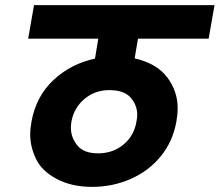

<svg xmlns="http://www.w3.org/2000/svg" viewBox="-20 -760 858 750"><path d="M519 -609 506 -532Q593 -512 633.5 -457.5Q674 -403 674 -338Q674 -313 669 -285Q655 -207 608 -149.5Q561 -92 490.5 -61Q420 -30 340 -30Q260 -30 201.5 -61Q143 -92 120.5 -139.5Q98 -187 98 -234Q98 -258 103 -285Q121 -384 189 -447.5Q257 -511 351 -531L364 -609H90L113 -740H818L795 -609ZM513 -285Q516 -299 516 -312Q516 -349 490.5 -378.5Q465 -408 407 -408Q351 -408 310 -373.5Q269 -339 259 -285Q257 -272 257 -260Q257 -223 282 -192Q307 -161 363 -161Q421 -161 462.5 -195.5Q504 -230 513 -285Z"/></svg>

Font: Fz Poppins
Style: Bold Italic
Weight: 700
Italic angle: -10°
Designer: Ninad Kale (Devanagari), Jonny Pinhorn (Latin)
Foundry: Indian Type Foundry
Version: Vit hóa bi Vntype.Com & FontZin.Com